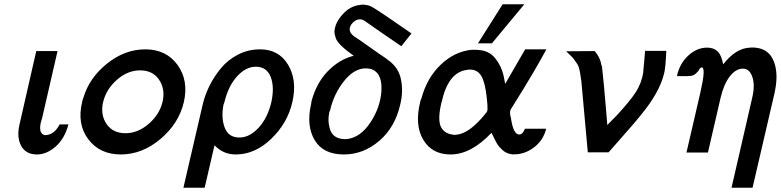

<svg xmlns="http://www.w3.org/2000/svg" viewBox="-20 -711 3640 895"><path d="M71 -131 149 -473H248V-472L176 -159L174 -153L170 -139Q159 -88 189 -81Q232 -81 258 -131H299Q281 -64 239 -27.5Q197 9 152 9Q101 9 79 -30.5Q57 -70 71 -131Z M363 -236Q364 -245 369 -256Q396 -348 479 -414.5Q562 -481 657 -481Q755 -481 807.5 -408.5Q860 -336 837 -235Q814 -136 728.5 -63.5Q643 9 543 9Q445 9 391.5 -62Q338 -133 363 -236ZM461 -236Q461 -234 460 -232Q459 -230 459 -228Q449 -171 478.5 -130.5Q508 -90 565 -90Q623 -90 673.5 -134Q724 -178 738 -237Q751 -296 721.5 -339.5Q692 -383 633 -383Q575 -383 525 -339Q475 -295 461 -236Z M835 164 924 -220Q934 -265 955.5 -309Q977 -353 1009.5 -392.5Q1042 -432 1089.5 -456.5Q1137 -481 1192 -481Q1280 -481 1323 -409Q1366 -337 1343 -236Q1321 -138 1245 -64.5Q1169 9 1079 9Q1020 9 980 -34L934 164ZM1026 -234Q1024 -230 1022 -224Q1010 -162 1027.5 -116Q1045 -70 1096 -70Q1143 -70 1185 -115Q1227 -160 1245 -235Q1260 -305 1242 -352Q1223 -400 1173 -400Q1126 -400 1085 -355Q1044 -310 1026 -234Z M1430 -225 1432 -239Q1455 -325 1509 -380Q1563 -435 1629 -451Q1558 -501 1546 -531Q1539 -550 1539 -565Q1542 -605 1577 -644Q1612 -683 1658 -688Q1673 -691 1691 -687Q1699 -686 1708.5 -681.5Q1718 -677 1736.5 -665Q1755 -653 1767 -645Q1779 -637 1814 -613L1898 -555L1851 -496H1850L1761 -557Q1689 -608 1678.5 -614.5Q1668 -621 1658 -621Q1642 -621 1628 -608.5Q1614 -596 1611 -582Q1605 -560 1633 -540Q1652 -528 1702.5 -492Q1753 -456 1782 -437L1783 -436Q1784 -435 1785 -434Q1840 -397 1850 -336Q1860 -283 1846 -225Q1822 -118 1748 -54.5Q1674 9 1583 9Q1487 9 1447 -57.5Q1407 -124 1430 -225ZM1519 -198Q1519 -196 1517 -193Q1515 -190 1515 -188Q1507 -150 1516 -117Q1525 -76 1562 -66Q1579 -61 1600 -63Q1662 -72 1707.5 -141.5Q1753 -211 1758 -287Q1761 -338 1742 -366Q1726 -387 1702 -391Q1686 -393 1676 -392Q1625 -387 1580.5 -329Q1536 -271 1519 -198Z M2208 -509 2323 -691H2424L2273 -509ZM1939 -237Q1940 -244 1944 -251Q1970 -348 2034.5 -409.5Q2099 -471 2179 -479Q2206 -479 2211 -478Q2259 -475 2287.5 -440.5Q2316 -406 2327 -360L2335 -320Q2417 -461 2428 -481H2527Q2496 -424 2466.5 -374Q2437 -324 2421 -298Q2405 -272 2386 -241.5Q2367 -211 2362 -203Q2353 -190 2362 -159Q2373 -84 2400 -84Q2417 -84 2427 -111H2526Q2513 -59 2473 -27Q2433 5 2388 8Q2371 10 2360 7Q2340 4 2323 -11Q2306 -26 2298 -39.5Q2290 -53 2281 -72Q2272 -91 2271 -92Q2176 9 2080 9Q1994 9 1953 -59.5Q1912 -128 1939 -237ZM2039 -236Q2038 -234 2037 -230Q2036 -226 2036 -225Q2018 -144 2039 -113Q2055 -89 2087 -84Q2096 -81 2108 -83Q2170 -89 2246 -185Q2250 -189 2252 -196Q2253 -200 2252 -224Q2246 -300 2233 -336Q2217 -383 2179 -386Q2167 -388 2155 -385Q2069 -373 2039 -236Z M2619 -472Q2642 -472 2686 -472.5Q2730 -473 2752 -473Q2778 -443 2783 -410Q2784 -404 2786 -401Q2786 -400 2786.5 -397Q2787 -394 2787 -392Q2791 -357 2795 -315Q2799 -273 2803.5 -218Q2808 -163 2811 -128Q2812 -129 2817.5 -135Q2823 -141 2832.5 -150.5Q2842 -160 2853 -171Q2918 -241 2944 -282Q2970 -323 2978 -370Q2978 -374 2979.5 -388Q2981 -402 2983 -426Q2985 -450 2987 -474H3086Q3082 -390 3076 -370Q3055 -280 2966 -173Q2944 -145 2885.5 -79Q2827 -13 2817 -1H2720L2690 -332Q2685 -367 2684 -372L2679 -395Q2675 -406 2670 -414L2658 -431Q2654 -438 2642 -450Z M3138 -356Q3137 -356 3137 -357Q3137 -358 3136 -359Q3149 -416 3189 -452.5Q3229 -489 3276 -489Q3306 -489 3324.5 -472Q3343 -455 3351 -411Q3410 -487 3477 -489Q3495 -491 3519 -486Q3570 -474 3589 -420Q3608 -366 3593 -290L3590 -275L3488 164H3390L3487 -258Q3500 -314 3487 -352.5Q3474 -391 3443 -391Q3410 -391 3382 -355Q3354 -319 3339 -255L3280 0H3180L3245 -281Q3271 -394 3252 -397Q3243 -397 3235 -379Q3232 -378 3227 -371.5Q3222 -365 3212 -360.5Q3202 -356 3182 -356Z"/></svg>

Font: Coval
Style: Italic
Weight: 400
Foundry: Context Ltd
Version: Version 001.000